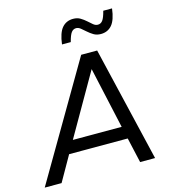

<svg xmlns="http://www.w3.org/2000/svg" viewBox="-140 -977 964 1079"><g transform="rotate(-15 342.5 -437.5)"><path d="M541 0 508 -146H167L84 0H-14L377 -668H470L628 0ZM413 -575 208 -218H492ZM515 -752Q491 -752 473.5 -762.5Q456 -773 441.5 -786Q427 -799 414 -809.5Q401 -820 388 -820Q371 -820 360 -805.5Q349 -791 339 -752H288Q296 -818 320.5 -846.5Q345 -875 385 -875Q409 -875 426.5 -864.5Q444 -854 458.5 -841Q473 -828 485.5 -817.5Q498 -807 512 -807Q529 -807 540 -821.5Q551 -836 561 -875H612Q604 -809 579.5 -780.5Q555 -752 515 -752Z"/></g></svg>

Font: Celebes
Style: Italic
Weight: 400
Italic angle: -10°
Designer: Anugrah Pasau
Foundry: Lafontype
Version: Version 1.000; ttfautohint (v1.8.4)